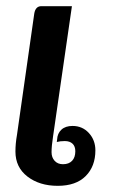

<svg xmlns="http://www.w3.org/2000/svg" viewBox="-20 -596 386 622"><path d="M30 -105Q30 -131 35 -159L91 -552Q95 -576 114 -576H213L152 -155Q147 -123 147 -103Q147 -86 157 -75Q167 -64 184 -64Q203 -64 213.5 -75Q224 -86 224 -106Q224 -122 215 -130.5Q206 -139 190 -139Q175 -139 164 -136L165 -144Q166 -164 179 -176Q192 -188 215 -188Q247 -188 268 -165Q289 -142 289 -109Q289 -57 257.5 -25.5Q226 6 167 6Q108 6 69 -24Q30 -54 30 -105Z"/></svg>

Font: Krub SemiBold
Style: Italic
Weight: 600
Italic angle: -8°
Designer: Ekaluck Peanpanawate
Foundry: Cadson Demak Co.,Ltd.
Version: Version 1.000; ttfautohint (v1.6)